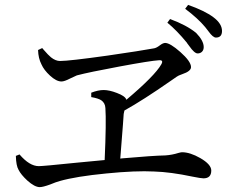

<svg xmlns="http://www.w3.org/2000/svg" viewBox="-20 -808 942 787"><path d="M143 -41Q122 -41 92 -68Q66 -92 56 -112Q46 -129 45 -169L60 -175Q101 -127 139 -127Q157 -127 293 -141Q368 -148 409 -152Q416 -309 412 -365Q411 -386 395 -397Q383 -405 354 -410V-428Q382 -439 405 -439Q428 -439 459 -427Q494 -414 498 -399Q615 -498 641 -544Q652 -563 631 -561Q597 -559 470.5 -535.5Q344 -512 295 -499Q285 -495 267 -486Q244 -474 232 -474Q211 -474 185 -498Q160 -521 150 -544Q137 -569 136 -603L153 -611Q155 -609 159 -604Q178 -582 189 -573Q208 -558 226 -558Q263 -558 420 -580Q558 -600 612 -610Q622 -612 635 -622Q648 -632 657 -632Q677 -632 719 -595Q763 -556 763 -533Q763 -516 727 -504Q710 -498 705 -494Q698 -489 679 -476Q567 -398 490 -355Q489 -351 487 -341Q486 -330 484 -298Q477 -205 473 -158Q476 -158 482 -159Q607 -170 658 -171Q686 -173 711 -181Q722 -184 726 -184Q759 -184 801 -160Q846 -134 846 -109Q846 -77 814 -77Q804 -77 769 -84Q679 -103 612 -105Q537 -109 416 -97Q292 -85 225 -66Q210 -62 186 -52Q156 -41 143 -41ZM790 -589Q777 -589 756 -619Q751 -626 747 -631L746 -633Q705 -683 666 -715L677 -730Q745 -705 784 -673Q815 -641 815 -615Q815 -603 808 -596Q801 -589 790 -589ZM865 -654Q853 -654 835 -679Q826 -690 821 -697Q791 -733 739 -772L751 -788Q819 -764 854.5 -737.5Q890 -711 890 -681Q890 -654 865 -654Z"/></svg>

Font: GenRyuMin TW M
Style: Regular
Weight: 500
Version: Version 1.501;PS 1;hotconv 16.6.51;makeotf.lib2.5.65220